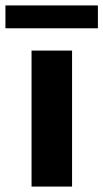

<svg xmlns="http://www.w3.org/2000/svg" viewBox="-70 -686 380 706"><path d="M195 0H46V-500H195ZM-50 -666H290V-582H-50Z"/></svg>

Font: Fivo Sans Modern
Style: Regular
Weight: 700
Designer: Alexander Slobzheninov
Foundry: Alexander Slobzheninov
Version: 1.0